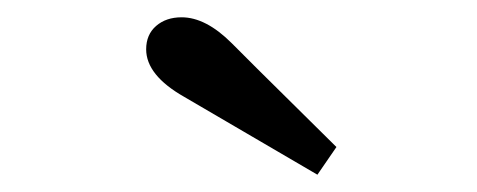

<svg xmlns="http://www.w3.org/2000/svg" viewBox="-20 -786 551 222"><path d="M193 -674Q149 -699 149 -729Q149 -746 160.5 -756Q172 -766 190 -766Q218 -766 248 -736Q248 -736 277 -707L369 -616L347 -584Z"/></svg>

Font: Trirong SemiBold
Style: Regular
Weight: 600
Designer: Katatrad Team
Foundry: CadsonDemak
Version: Version 1.001